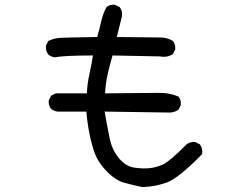

<svg xmlns="http://www.w3.org/2000/svg" viewBox="-20 -721 1040 802"><path d="M575.2 60.5Q538.1 52.7 501 43Q463.9 33.2 427.2 -3.9Q390.6 -41 376.5 -79.6Q362.3 -118.2 353.5 -163.1Q344.7 -208 340.8 -254.9H220.7Q205.1 -256.8 193.4 -266.6Q181.6 -280.3 183.6 -301.8L193.4 -321.3L212.9 -331.1H342.8Q344.7 -372.1 353.5 -411.1Q362.3 -450.2 368.2 -489.3Q246.1 -489.3 209 -481.4Q193.4 -483.4 181.6 -493.2Q169.9 -508.8 171.9 -530.3L181.6 -549.8Q205.1 -561.5 232.9 -563Q260.7 -564.5 385.7 -566.4Q395.5 -597.7 402.3 -629.9Q409.2 -662.1 424.8 -691.4Q438.5 -703.1 460 -701.2L479.5 -691.4Q493.2 -675.8 489.3 -652.3L467.8 -566.4Q620.1 -564.5 649.4 -564.5Q678.7 -564.5 702.1 -549.8Q713.9 -536.1 711.9 -514.6L702.1 -495.1Q678.7 -479.5 647.5 -485.4L450.2 -489.3Q438.5 -450.2 429.7 -411.1Q420.9 -372.1 418.9 -331.1L635.7 -333Q684.6 -335 725.6 -317.4Q737.3 -303.7 735.4 -282.2L725.6 -262.7Q706.1 -249 680.7 -251L417 -254.9Q428.7 -188.5 438.5 -141.6Q448.2 -94.7 476.6 -60.5Q504.9 -26.4 540 -21Q575.2 -15.6 604.5 -18.6Q633.8 -21.5 661.1 -34.2Q688.5 -46.9 759.8 -118.2Q773.4 -129.9 794.9 -127.9L814.5 -118.2Q828.1 -100.6 824.2 -77.1Q725.6 23.4 677.7 41Q629.9 58.6 575.2 60.5Z"/></svg>

Font: NaikaiFont
Style: Regular
Weight: 400
Version: Version 1.67